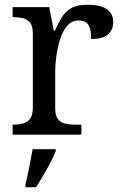

<svg xmlns="http://www.w3.org/2000/svg" viewBox="-20 -566 511 807"><path d="M33 0V-42H36Q59 -42 77.5 -47Q96 -52 107 -67.5Q118 -83 118 -114V-426Q118 -456 106.5 -470.5Q95 -485 76.5 -489.5Q58 -494 36 -494H33V-536H187L206 -437H211Q224 -467 239 -492Q254 -517 279 -531.5Q304 -546 348 -546Q403 -546 429.5 -527Q456 -508 456 -473Q456 -442 434.5 -422Q413 -402 363 -402Q363 -430 358 -447Q353 -464 341.5 -472Q330 -480 310 -480Q282 -480 263 -458Q244 -436 233 -402Q222 -368 217 -331.5Q212 -295 212 -266V-109Q212 -80 223.5 -65.5Q235 -51 253.5 -46.5Q272 -42 294 -42H322V0ZM87 208Q93 186 98 161Q103 136 108 110.5Q113 85 117 61H214V71Q205 92 191 119Q177 146 161 173Q145 200 131 221H87Z"/></svg>

Font: Noto Serif Hebrew
Style: Regular
Weight: 400
Designer: Monotype Design Team
Foundry: Monotype Imaging Inc.
Version: Version 2.003